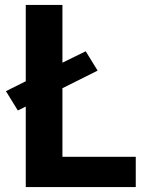

<svg xmlns="http://www.w3.org/2000/svg" viewBox="-20 -755 616 775"><path d="M84 0H528V-122H232V-399L374 -470L326 -548L232 -502V-735H84V-427L4 -387L52 -309L84 -325Z"/></svg>

Font: Iosevka Sparkle Heavy
Style: Regular
Weight: 900
Designer: Belleve Invis
Foundry: Belleve Invis
Version: Version 4.5.0; ttfautohint (v1.8.3)